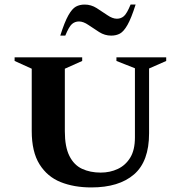

<svg xmlns="http://www.w3.org/2000/svg" viewBox="-20 -811 792 841"><path d="M380 10Q304 10 245.5 -13.5Q187 -37 153 -91.5Q119 -146 119 -237V-510L44 -544V-560H340V-544L264 -510V-236Q264 -168 284 -128Q304 -88 339.5 -71.5Q375 -55 421 -55Q462 -55 496 -71Q530 -87 550.5 -120.5Q571 -154 571 -209V-512L490 -544V-560H708V-544L633 -511V-227Q633 -104 567 -47Q501 10 380 10ZM244 -655Q263 -715 279.5 -744Q296 -773 312.5 -782Q329 -791 351 -791Q379 -791 403.5 -775.5Q428 -760 450.5 -744.5Q473 -729 492 -729Q510 -729 523 -740.5Q536 -752 552 -791H574Q555 -731 538.5 -702Q522 -673 505.5 -664Q489 -655 467 -655Q439 -655 414.5 -670.5Q390 -686 367.5 -701.5Q345 -717 326 -717Q308 -717 295 -705.5Q282 -694 266 -655Z"/></svg>

Font: Spectral SC
Style: Bold
Weight: 700
Designer: Jean-Baptiste Levee
Foundry: Production Type
Version: Version 2.001